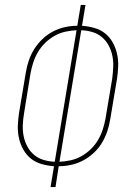

<svg xmlns="http://www.w3.org/2000/svg" viewBox="-20 -755 540 775"><path d="M184 0 198 -84Q172 -86 147.5 -93Q123 -100 104.5 -115Q86 -130 74 -151.5Q62 -173 56.5 -197.5Q51 -222 52 -248Q53 -274 57 -300L84 -461Q88 -486 96 -510Q104 -534 118 -556.5Q132 -579 151.5 -597.5Q171 -616 194 -628Q217 -640 242 -645.5Q267 -651 292 -651L306 -735H325L311 -651Q337 -649 361.5 -642Q386 -635 404.5 -620Q423 -605 435 -583.5Q447 -562 452.5 -537.5Q458 -513 457 -487Q456 -461 452 -435L425 -274Q421 -249 413 -225Q405 -201 391.5 -178.5Q378 -156 358 -137.5Q338 -119 315 -107Q292 -95 267 -89.5Q242 -84 217 -84L204 0ZM201 -102 289 -633Q266 -632 243.5 -627Q221 -622 200.5 -610.5Q180 -599 162.5 -582Q145 -565 133 -544.5Q121 -524 114 -502Q107 -480 103 -458L77 -297Q73 -274 72 -250.5Q71 -227 75.5 -205Q80 -183 90.5 -163.5Q101 -144 117.5 -130Q134 -116 156 -109.5Q178 -103 201 -102ZM220 -102Q243 -103 265.5 -108Q288 -113 308.5 -124.5Q329 -136 346.5 -153Q364 -170 376 -190.5Q388 -211 395 -233Q402 -255 406 -277L433 -438Q436 -461 437 -484.5Q438 -508 433.5 -530Q429 -552 418.5 -571.5Q408 -591 391.5 -605Q375 -619 353.5 -625.5Q332 -632 308 -633Z"/></svg>

Font: Iosevka SS04 Thin
Style: Italic
Weight: 100
Italic angle: -9°
Monospace: yes
Designer: Belleve Invis
Foundry: Belleve Invis
Version: Version 19.0.0; ttfautohint (v1.8.4)